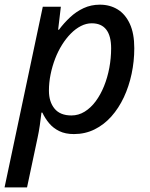

<svg xmlns="http://www.w3.org/2000/svg" viewBox="-44 -567 646 826"><path d="M-24.4 239.3 140.1 -538.1H217.8L206.1 -439H209.5Q231 -467.8 257.3 -492.4Q283.7 -517.1 315.7 -532Q347.7 -546.9 385.7 -546.9Q428.7 -546.9 461.9 -526.6Q495.1 -506.3 514.4 -464.8Q533.7 -423.3 533.7 -359.4Q533.7 -303.2 522.2 -249.3Q510.7 -195.3 488.8 -148.4Q466.8 -101.6 435.1 -65.9Q403.3 -30.3 362.8 -10.3Q322.3 9.8 273.9 9.8Q237.3 9.8 211.2 -2.9Q185.1 -15.6 167.5 -36.6Q149.9 -57.6 138.2 -82.5H134.3Q131.8 -59.1 127.4 -28.8Q123 1.5 117.7 25.4L72.3 239.3ZM263.2 -70.3Q293.9 -70.3 320.3 -86.7Q346.7 -103 367.7 -131.3Q388.7 -159.7 403.6 -196.5Q418.5 -233.4 426.3 -275.1Q434.1 -316.9 434.1 -359.4Q434.1 -412.6 413.1 -439.7Q392.1 -466.8 350.6 -466.8Q327.1 -466.8 304.2 -455.1Q281.2 -443.4 260.7 -422.6Q240.2 -401.9 222.9 -374.3Q205.6 -346.7 193.1 -314.2Q180.7 -281.7 173.6 -246.8Q166.5 -211.9 166.5 -176.8Q166.5 -128.9 190.7 -99.6Q214.8 -70.3 263.2 -70.3Z"/></svg>

Font: Open Sans Medium
Style: Italic
Weight: 500
Italic angle: -12°
Designer: Monotype Design Team
Foundry: Monotype Imaging Inc.
Version: Version 3.000